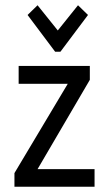

<svg xmlns="http://www.w3.org/2000/svg" viewBox="-20 -711 415 731"><path d="M35 0V-52L238 -392H51V-460H322V-407L123 -67H340V0ZM123 -691 200 -595 277 -691 315 -654 210 -514H190L85 -654Z"/></svg>

Font: Inconsolata Condensed Medium
Style: Regular
Weight: 500
Width: 3
Monospace: yes
Designer: Raph Levien, Cyreal, Brenton Simpson
Foundry: Raph Levien, Cyreal, Google
Version: Version 3.100; ttfautohint (v1.8.4.7-5d5b)